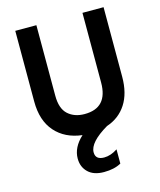

<svg xmlns="http://www.w3.org/2000/svg" viewBox="-132 -768 923 1107"><g transform="rotate(-15 329.5 -214.5)"><path d="M593 -259Q593 -160 551.5 -96Q510 -32 435 -7Q321 60 321 120Q321 164 373 164Q412 164 453 137V222Q412 245 350.5 245Q289 245 256 213Q223 181 223 131Q223 64 285 7Q183 -5 124.5 -71.5Q66 -138 66 -252V-674H192V-253Q192 -176 230 -141.5Q268 -107 329 -107Q467 -107 467 -258V-674H593Z"/></g></svg>

Font: Hind Colombo SemiBold
Style: Regular
Weight: 600
Designer: Jyotish Sonowal, Aditi Pimprikar
Foundry: Indian Type Foundry
Version: Version 1.000;PS 1.0;hotconv 1.0.86;makeotf.lib2.5.63406; tt